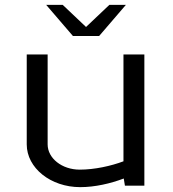

<svg xmlns="http://www.w3.org/2000/svg" viewBox="-20 -764 713 790"><path d="M498 -744H430L334 -653L238 -744H170L280 -616H388ZM90 -170C90 -72.8 188.6 6 310 6C370.6 6 434.8 -8.9 489.2 -29.5L494 0H574V-540H488V-100.3C437.2 -81.1 369 -66 308 -66C235.1 -66 176 -112.6 176 -170V-540H90Z"/></svg>

Font: Resamitz
Style: Bold
Weight: 700
Designer: gluk
Foundry: gluk
Version: Version 0.047